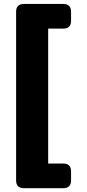

<svg xmlns="http://www.w3.org/2000/svg" viewBox="-20 -820 446 983"><path d="M101.6 -799.7H304.7Q323.7 -799.7 333.7 -789.7Q343.8 -779.7 343.8 -760.6V-712.6Q343.8 -693.6 333.7 -683.5Q323.7 -673.5 304.7 -673.5H226.6V16.5H101.6Q82.5 16.5 72.5 6.5Q62.5 -3.6 62.5 -22.6V-760.6Q62.5 -779.6 72.5 -789.7Q82.5 -799.7 101.6 -799.7ZM101.6 -670H226.6V17.3H304.7Q323.7 17.3 333.7 27.3Q343.8 37.3 343.8 56.3V104.4Q343.8 123.4 333.7 133.4Q323.7 143.5 304.7 143.5H101.6Q82.5 143.5 72.5 133.4Q62.5 123.4 62.5 104.4V-631Q62.5 -650 72.5 -660Q82.5 -670 101.6 -670Z"/></svg>

Font: Gyrochrome
Style: Regular
Weight: 400
Designer: David Moles
Foundry: David Moles
Version: Version 1.005;Glyphs 3.2.3 (3260)